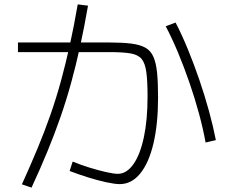

<svg xmlns="http://www.w3.org/2000/svg" viewBox="-20 -834 1040 877"><path d="M527 7Q505 7 465.5 -1.5Q426 -10 381.5 -24Q337 -38 298 -53L312 -96Q348 -81 388.5 -68.5Q429 -56 464.5 -48Q500 -40 518 -40Q558 -40 589 -83.5Q620 -127 637 -206.5Q654 -286 654 -393Q654 -463 648.5 -504Q643 -545 627 -564.5Q611 -584 576.5 -590Q542 -596 483 -596H62V-640H479Q539 -640 579 -635Q619 -630 643.5 -616.5Q668 -603 680.5 -575Q693 -547 697.5 -501.5Q702 -456 702 -389Q702 -268 681 -179Q660 -90 620.5 -41.5Q581 7 527 7ZM80 8Q119 -78 151.5 -156Q184 -234 210.5 -310Q237 -386 258.5 -464.5Q280 -543 299 -629Q318 -715 335 -814L382 -808Q365 -710 346 -623Q327 -536 305 -456Q283 -376 256 -298.5Q229 -221 196.5 -142Q164 -63 124 23ZM919 -183Q908 -245 889 -315Q870 -385 845.5 -456Q821 -527 793.5 -593Q766 -659 737 -714L782 -731Q811 -675 838.5 -608Q866 -541 890.5 -469.5Q915 -398 934.5 -327Q954 -256 966 -194Z"/></svg>

Font: M PLUS 1 Light
Style: Regular
Weight: 300
Designer: Coji Morishita
Foundry: UNDERFOREST DESIGN
Version: Version 1.001